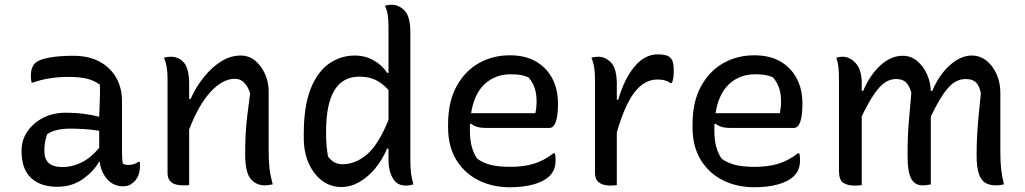

<svg xmlns="http://www.w3.org/2000/svg" viewBox="-20 -777 4320 809"><path d="M494 -353V-139Q494 -114 497 -88Q506 -82 520 -82Q531 -82 542.5 -85Q554 -88 563 -95H569Q569 -91 569.5 -88Q570 -85 570 -80Q570 -36 546 -12Q526 8 500 8Q458 8 432 -21.5Q406 -51 400 -95H397Q375 -55 329 -22.5Q283 10 222 10Q150 10 110.5 -27.5Q71 -65 71 -138V-144Q71 -187 95 -222.5Q119 -258 160.5 -280Q202 -302 256 -302Q298 -302 335.5 -297Q373 -292 398 -285Q399 -325 400.5 -356.5Q402 -388 401 -420Q377 -438 346 -445.5Q315 -453 270 -453Q184 -453 119 -429H113Q110 -441 110 -458Q110 -493 128 -511Q143 -526 186 -534Q229 -542 289 -542Q355 -542 401 -516.5Q447 -491 470.5 -448Q494 -405 494 -353ZM167 -142Q167 -106 186 -89.5Q205 -73 245 -73Q282 -73 321.5 -91.5Q361 -110 398 -154V-226Q367 -231 336.5 -233Q306 -235 277 -235Q213 -235 179 -212Q174 -198 170.5 -181.5Q167 -165 167 -145Z M777 3Q770 4 764.5 4Q759 4 753 4Q718 4 702 -9Q686 -22 686 -47V-442Q686 -473 682.5 -494Q679 -515 671 -534Q678 -536 685 -537Q692 -538 699 -538Q734 -538 755.5 -512.5Q777 -487 777 -422V-360H783Q807 -413 840.5 -454Q874 -495 913 -519Q952 -543 994 -543Q1029 -543 1055.5 -521Q1082 -499 1097 -464.5Q1112 -430 1112 -392V-139Q1112 -98 1115.5 -68Q1119 -38 1129 0Q1121 1 1113 2.5Q1105 4 1096 4Q1059 4 1036 -23.5Q1013 -51 1013 -130Q1013 -173 1015 -211Q1017 -249 1022 -290.5Q1027 -332 1034 -384Q1014 -445 970 -445Q917 -445 866 -388.5Q815 -332 777 -231Z M1475 -543Q1519 -543 1555.5 -522Q1592 -501 1611 -470H1617V-661Q1617 -692 1614 -713Q1611 -734 1602 -753Q1610 -755 1616.5 -756Q1623 -757 1630 -757Q1661 -757 1685 -732Q1709 -707 1709 -641V-100Q1709 -67 1712 -46Q1715 -25 1722 0Q1714 2 1706 3.5Q1698 5 1690 5Q1653 5 1635 -26Q1617 -57 1617 -105V-151H1611Q1592 -105 1561.5 -68Q1531 -31 1494 -10Q1457 11 1418 11Q1373 11 1337.5 -15.5Q1302 -42 1281 -88.5Q1260 -135 1260 -195V-214Q1260 -329 1288.5 -401.5Q1317 -474 1366 -508.5Q1415 -543 1475 -543ZM1362 -118Q1385 -85 1423 -85Q1478 -85 1526.5 -126.5Q1575 -168 1617 -272V-398Q1589 -428 1561 -441Q1533 -454 1494 -454Q1354 -454 1354 -223V-214Q1354 -186 1356 -163.5Q1358 -141 1362 -118Z M2128 -544Q2194 -544 2239 -517.5Q2284 -491 2307.5 -445.5Q2331 -400 2331 -342V-338Q2331 -290 2322 -264Q2313 -238 2295 -238H2025Q1986 -238 1965 -256L1960 -253Q1960 -245 1960 -236V-225Q1960 -189 1967.5 -160Q1975 -131 1991 -108Q2018 -89 2050.5 -81.5Q2083 -74 2132 -74Q2186 -74 2229 -87Q2272 -100 2312 -131H2318Q2321 -119 2321 -103Q2321 -80 2314.5 -64Q2308 -48 2296 -36Q2272 -12 2228 0Q2184 12 2129 12Q2055 12 1996 -17.5Q1937 -47 1902.5 -103.5Q1868 -160 1868 -241V-253Q1868 -347 1903 -412Q1938 -477 1997 -510.5Q2056 -544 2128 -544ZM2132 -464Q2067 -464 2022.5 -423Q1978 -382 1965 -300H2236Q2241 -325 2241 -348Q2241 -383 2232.5 -407Q2224 -431 2207 -451Q2191 -458 2174.5 -461Q2158 -464 2132 -464Z M2579 3Q2572 4 2566.5 4.5Q2561 5 2555 5Q2487 5 2487 -47V-442Q2487 -473 2483.5 -494Q2480 -515 2472 -534Q2480 -536 2486.5 -537Q2493 -538 2500 -538Q2532 -538 2555.5 -512.5Q2579 -487 2579 -422V-357H2585Q2611 -446 2654 -497Q2697 -548 2752 -548Q2791 -548 2804 -534Q2812 -527 2815.5 -514Q2819 -501 2819 -479Q2819 -465 2817.5 -452Q2816 -439 2811 -427H2805Q2795 -434 2782.5 -438Q2770 -442 2750 -442Q2695 -442 2653.5 -388Q2612 -334 2579 -219Z M3158 -544Q3224 -544 3269 -517.5Q3314 -491 3337.5 -445.5Q3361 -400 3361 -342V-338Q3361 -290 3352 -264Q3343 -238 3325 -238H3055Q3016 -238 2995 -256L2990 -253Q2990 -245 2990 -236V-225Q2990 -189 2997.5 -160Q3005 -131 3021 -108Q3048 -89 3080.5 -81.5Q3113 -74 3162 -74Q3216 -74 3259 -87Q3302 -100 3342 -131H3348Q3351 -119 3351 -103Q3351 -80 3344.5 -64Q3338 -48 3326 -36Q3302 -12 3258 0Q3214 12 3159 12Q3085 12 3026 -17.5Q2967 -47 2932.5 -103.5Q2898 -160 2898 -241V-253Q2898 -347 2933 -412Q2968 -477 3027 -510.5Q3086 -544 3158 -544ZM3162 -464Q3097 -464 3052.5 -423Q3008 -382 2995 -300H3266Q3271 -325 3271 -348Q3271 -383 3262.5 -407Q3254 -431 3237 -451Q3221 -458 3204.5 -461Q3188 -464 3162 -464Z M3611 3Q3604 4 3597.5 4.5Q3591 5 3581 5Q3552 5 3533.5 -6.5Q3515 -18 3515 -59V-440Q3515 -472 3513 -492Q3511 -512 3504 -534Q3510 -536 3517 -537Q3524 -538 3530 -538Q3561 -538 3586 -510.5Q3611 -483 3611 -425V-394H3617Q3646 -462 3690 -502Q3734 -542 3784 -542Q3818 -542 3844.5 -520Q3871 -498 3886 -464Q3901 -430 3902 -394H3908Q3937 -462 3982.5 -502.5Q4028 -543 4074 -543Q4110 -543 4137.5 -520.5Q4165 -498 4180 -462.5Q4195 -427 4195 -387V-139Q4195 -98 4198 -68Q4201 -38 4210 0Q4203 1 4195 2.5Q4187 4 4176 4Q4150 4 4132 -6.5Q4114 -17 4104.5 -44.5Q4095 -72 4095 -124Q4095 -167 4097 -204.5Q4099 -242 4103 -284.5Q4107 -327 4113 -385Q4106 -417 4091.5 -430.5Q4077 -444 4049 -444Q4024 -444 4002 -430.5Q3980 -417 3956 -382.5Q3932 -348 3902 -286V0Q3895 1 3886.5 2.5Q3878 4 3866 4Q3836 4 3820 -23Q3804 -50 3804 -126Q3804 -168 3805.5 -204.5Q3807 -241 3811 -283.5Q3815 -326 3820 -386Q3812 -415 3798 -429.5Q3784 -444 3755 -444Q3732 -444 3710.5 -430.5Q3689 -417 3665 -383Q3641 -349 3611 -287Z"/></svg>

Font: Recursive Sn Csl St
Style: Regular
Weight: 400
Version: Version 1.079;hotconv 1.0.112;makeotfexe 2.5.65598; ttfautoh